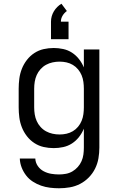

<svg xmlns="http://www.w3.org/2000/svg" viewBox="-20 -785 640 1028"><path d="M296 223Q272 223 247.5 220Q223 217 200 209Q177 201 156 187.5Q135 174 120 154.5Q105 135 96 112Q87 89 86 64H169Q170 86 182.5 104Q195 122 214 132Q233 142 254 145.5Q275 149 296 149Q315 149 333.5 145.5Q352 142 368 132.5Q384 123 396.5 109Q409 95 416.5 78Q424 61 426.5 42.5Q429 24 429 5V-96Q419 -72 403 -51.5Q387 -31 365.5 -17Q344 -3 318.5 2.5Q293 8 268 8Q240 8 213.5 2Q187 -4 164 -19Q141 -34 124 -56Q107 -78 97 -103.5Q87 -129 83.5 -156Q80 -183 80 -210V-310Q80 -337 83.5 -364Q87 -391 97 -416.5Q107 -442 124 -464Q141 -486 164 -501Q187 -516 213.5 -522Q240 -528 268 -528Q293 -528 318.5 -522.5Q344 -517 365.5 -503Q387 -489 403 -468.5Q419 -448 429 -424V-520H512V5Q512 34 507 63Q502 92 489 118Q476 144 455.5 165Q435 186 409 199.5Q383 213 354 218Q325 223 296 223ZM299 -65Q318 -65 336 -69Q354 -73 370 -82.5Q386 -92 398 -106.5Q410 -121 417 -138Q424 -155 426.5 -173.5Q429 -192 429 -210V-310Q429 -328 426.5 -346.5Q424 -365 417 -382Q410 -399 398 -413.5Q386 -428 370 -437.5Q354 -447 336 -451Q318 -455 299 -455Q280 -455 261.5 -451Q243 -447 226.5 -438Q210 -429 197 -414.5Q184 -400 176.5 -383Q169 -366 166 -347.5Q163 -329 163 -310V-210Q163 -191 166 -172.5Q169 -154 176.5 -137Q184 -120 197 -105.5Q210 -91 226.5 -82Q243 -73 261.5 -69Q280 -65 299 -65ZM253 -575V-669Q253 -684 257 -698Q261 -712 268.5 -724.5Q276 -737 286.5 -747.5Q297 -758 309 -765L338 -726Q324 -716 315 -701Q306 -686 306 -669H347V-575Z"/></svg>

Font: Iosevka SS04 Extended
Style: Regular
Weight: 400
Width: 7
Monospace: yes
Designer: Belleve Invis
Foundry: Belleve Invis
Version: Version 19.0.0; ttfautohint (v1.8.4)